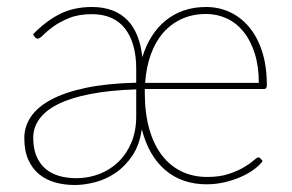

<svg xmlns="http://www.w3.org/2000/svg" viewBox="-20 -521 836 549"><path d="M569.5 -501Q605.5 -501 637 -486.5Q668.5 -472 692.2 -443.8Q716 -415.5 729.5 -373.8Q743 -332 743 -277Q743 -266.5 735 -266.5H394V-256.5Q394 -197.5 406.8 -152.5Q419.5 -107.5 443 -77Q466.5 -46.5 499.2 -30.8Q532 -15 572.5 -15Q608.5 -15 634.5 -23.8Q660.5 -32.5 678 -43Q695.5 -53.5 705.2 -62.2Q715 -71 718.5 -71Q722.5 -71 725 -67.5L731 -60.5Q722 -48 705.5 -36Q689 -24 667.8 -14.8Q646.5 -5.5 621.8 0.2Q597 6 571 6Q500.5 6 452.8 -34.5Q405 -75 385.5 -151.5Q379 -106.5 358.5 -76Q338 -45.5 310.5 -26.8Q283 -8 252 0Q221 8 194 8Q164.5 8 138.2 0.8Q112 -6.5 92.2 -22.5Q72.5 -38.5 61 -64Q49.5 -89.5 49.5 -126.5Q49.5 -159 68.2 -187Q87 -215 126 -236Q165 -257 225.5 -269.8Q286 -282.5 369.5 -284.5V-324Q369.5 -398 337.5 -439.2Q305.5 -480.5 242.5 -480.5Q205 -480.5 178 -469.5Q151 -458.5 133 -445.5Q115 -432.5 104.2 -421.5Q93.5 -410.5 88 -410.5Q83 -410.5 79 -416L74.5 -423Q111.5 -461 151.2 -481Q191 -501 243 -501Q276 -501 301.5 -491.2Q327 -481.5 344.8 -463Q362.5 -444.5 373 -417.8Q383.5 -391 387 -357.5Q397 -390.5 413.8 -417Q430.5 -443.5 453.5 -462.2Q476.5 -481 505.5 -491Q534.5 -501 569.5 -501ZM369.5 -265.5Q294 -263 238.5 -252.2Q183 -241.5 146.8 -223.5Q110.5 -205.5 92.8 -181Q75 -156.5 75 -127.5Q75 -96.5 84.2 -74.5Q93.5 -52.5 110 -38.5Q126.5 -24.5 149 -18Q171.5 -11.5 198 -11.5Q233.5 -11.5 264.8 -23.8Q296 -36 319.2 -58.8Q342.5 -81.5 356 -114.2Q369.5 -147 369.5 -188ZM569.5 -481Q530.5 -481 499.5 -466.8Q468.5 -452.5 446.2 -426.8Q424 -401 411 -364.5Q398 -328 395 -284H720Q720 -332 708.2 -368.8Q696.5 -405.5 676.2 -430.5Q656 -455.5 628.5 -468.2Q601 -481 569.5 -481Z"/></svg>

Font: Lato Thin
Style: Regular
Weight: 200
Designer: Lukasz Dziedzic
Foundry: tyPoland Lukasz Dziedzic
Version: Version 2.007; 2014-02-27